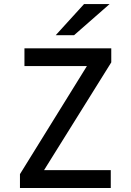

<svg xmlns="http://www.w3.org/2000/svg" viewBox="-20 -942 656 962"><path d="M80 0V-69.5L439 -649L458.5 -611H102.5V-700H537.5V-629.5L177 -51.5L158.5 -89.5H535V0ZM259 -765.5 401 -921.5H529L351 -765.5Z"/></svg>

Font: Overpass Mono Light Medium
Style: Regular
Weight: 500
Monospace: yes
Version: Version 4.000